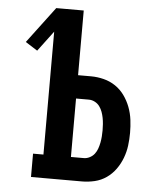

<svg xmlns="http://www.w3.org/2000/svg" viewBox="-53 -781 705 828"><g transform="rotate(5 300.0 -367.5)"><path d="M112 0V-101H157V-633L91 -545L39 -578L157 -735H276V-455H332Q360 -455 387.5 -448Q415 -441 438 -425.5Q461 -410 477.5 -387Q494 -364 504 -337.5Q514 -311 517.5 -283Q521 -255 521 -227Q521 -199 517.5 -171.5Q514 -144 504 -117.5Q494 -91 477.5 -68Q461 -45 438 -29Q415 -13 387.5 -6.5Q360 0 332 0ZM276 -101H332Q345 -101 357.5 -107.5Q370 -114 378 -124.5Q386 -135 390.5 -148Q395 -161 397.5 -174Q400 -187 401 -200.5Q402 -214 402 -227Q402 -241 401 -254.5Q400 -268 397.5 -281Q395 -294 390.5 -306.5Q386 -319 378 -330Q370 -341 357.5 -347.5Q345 -354 332 -354H276Z"/></g></svg>

Font: Iosevka Etoile
Style: Bold
Weight: 700
Designer: Belleve Invis
Foundry: Belleve Invis
Version: Version 28.1.0; ttfautohint (v1.8.4)